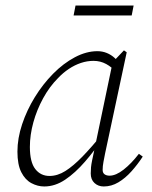

<svg xmlns="http://www.w3.org/2000/svg" viewBox="-20 -661 549 694"><path d="M140 13Q116 13 93.5 1Q71 -11 57 -38.5Q43 -66 43 -113Q43 -161 60 -212Q77 -263 106 -310Q135 -357 172 -394.5Q209 -432 250.5 -454Q292 -476 332 -476Q350 -476 366 -469.5Q382 -463 395 -451Q408 -439 417 -422L401 -399Q385 -418 364 -429.5Q343 -441 318 -441Q295 -441 272.5 -433.5Q250 -426 229 -412Q208 -398 190 -379Q159 -348 136 -306Q113 -264 100.5 -218.5Q88 -173 88 -130Q88 -75 107.5 -50Q127 -25 159 -25Q188 -25 216.5 -43Q245 -61 278 -95Q311 -129 350 -177L358 -167H356Q323 -118 287.5 -77Q252 -36 215.5 -11.5Q179 13 140 13ZM355 13Q335 13 321.5 0.5Q308 -12 308 -34Q308 -46 309 -56.5Q310 -67 313 -81.5Q316 -96 321 -119L322 -124L387 -435L390 -439L428 -479L438 -472L360 -107Q357 -92 354 -76Q351 -60 351 -47Q351 -36 358 -31Q365 -26 376 -26Q399 -26 427 -48Q455 -70 482 -105L496 -95Q477 -66 455 -41.5Q433 -17 408 -2Q383 13 355 13ZM246 -605 253 -641H463L456 -605Z"/></svg>

Font: Source Serif 4 36pt Light
Style: Italic
Weight: 300
Italic angle: -12°
Designer: Frank Grießhammer
Foundry: Adobe Systems Incorporated
Version: Version 4.004;hotconv 1.0.116;makeotfexe 2.5.65601